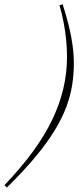

<svg xmlns="http://www.w3.org/2000/svg" viewBox="-96 -734 364 884"><path d="M-75.5 118.5Q1.5 38 56.2 -37.2Q111 -112.5 145.5 -185Q180 -257.5 196.2 -328.8Q212.5 -400 212.5 -472Q212.5 -513 208.5 -552.2Q204.5 -591.5 197 -630.5Q189.5 -669.5 178 -709.5L192.5 -714.5Q209.5 -661 221 -614.2Q232.5 -567.5 238.2 -525.2Q244 -483 244 -443.5Q244 -393.5 236.5 -344.2Q229 -295 209.8 -243Q190.5 -191 155.8 -133.8Q121 -76.5 67 -11.5Q13 53.5 -64.5 129.5Z"/></svg>

Font: Newsreader 36pt ExtraLight
Style: Italic
Weight: 250
Italic angle: -17°
Designer: Hugues Gentile
Foundry: Production Type
Version: Version 1.003